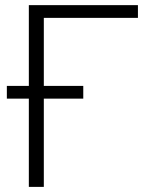

<svg xmlns="http://www.w3.org/2000/svg" viewBox="-20 -731 640 751"><path d="M305.7 -345.2H151.4V0H92.8V-345.2H6.8V-395H92.8V-710.9H519.5V-661.1H151.4V-395H305.7Z"/></svg>

Font: Roboto Mono Light
Style: Regular
Weight: 300
Designer: Google
Version: Version 2.000985; 2015; ttfautohint (v1.3)